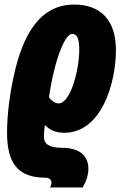

<svg xmlns="http://www.w3.org/2000/svg" viewBox="-20 -583 548 843"><path d="M199 240H343C357 217 368 186 368 159C368 99 328 66 252 66C193 66 173 47 173 19C173 0 174 -14 177 -32H180C196 -14 223 0 262 0C427 0 489 -221 489 -363C489 -495 422 -563 305 -563C156 -563 79 -431 40 -247C24 -174 11 -85 11 0C11 136 61 197 178 197C196 197 206 206 206 219C206 228 203 235 199 240ZM237 -129C219 -129 201 -146 195 -156C219 -320 265 -434 296 -434C319 -434 328 -414 328 -364C328 -280 291 -129 237 -129Z"/></svg>

Font: Noto Sans ExtraCondensed Black
Style: Italic
Weight: 900
Width: 2
Italic angle: -12°
Designer: Monotype Design Team
Foundry: Monotype Imaging Inc.
Version: Version 2.013